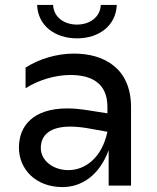

<svg xmlns="http://www.w3.org/2000/svg" viewBox="-20 -755 638 781"><path d="M422 0H513V-319C513 -477 404 -537 281 -537C212 -537 140 -516 84 -480V-396C137 -430 206 -450 266 -450C351 -450 417 -418 417 -320V-294L341 -306C309 -311 280 -314 254 -314C113 -314 57 -241 57 -155C57 -66 126 6 234 6C310 6 383 -39 422 -144ZM293 -599C383 -599 452 -651 455 -735H390C388 -686 346 -655 293 -655C240 -655 198 -686 196 -735H131C134 -651 203 -599 293 -599ZM146 -153C146 -206 184 -240 266 -240C285 -240 308 -238 333 -234L417 -219C394 -111 325 -63 258 -63C197 -63 146 -101 146 -153Z"/></svg>

Font: Chess Sans Medium
Style: Regular
Weight: 500
Designer: Wolf Bōese
Foundry: Wolf Bōese
Version: Version 7.223;Glyphs 3.3 (3306)